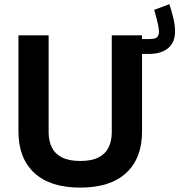

<svg xmlns="http://www.w3.org/2000/svg" viewBox="-20 -875 841 901"><path d="M775 -855.5 703.5 -828.8Q708.7 -812 713.8 -792.5Q718.9 -773.1 722.4 -755.6Q726 -738.2 726 -726.7Q726 -708.7 716.8 -700.3Q707.6 -691.8 683.4 -691.8H594.1V-621.9H678.5Q737.4 -621.9 769.4 -649.4Q801.4 -676.9 801.4 -726.2Q801.4 -757.7 793.2 -791.1Q785 -824.4 775 -855.5ZM504.5 -709.1V-254.6Q504.5 -213.4 489.6 -183Q474.6 -152.6 442.2 -136.1Q409.7 -119.6 356.6 -119.6Q304 -119.6 271.2 -136.1Q238.5 -152.6 223.4 -183Q208.2 -213.4 208.2 -254.6V-709.1H66.6V-257.3Q66.6 -132.6 141.1 -63.6Q215.5 5.4 356.6 5.4Q497.7 5.4 572.2 -63.6Q646.6 -132.6 646.6 -257.3V-709.1Z"/></svg>

Font: Estedad VF
Style: Regular
Weight: 100
Designer: Amin Abedi
Version: Version 7.3